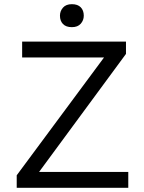

<svg xmlns="http://www.w3.org/2000/svg" viewBox="-20 -899 688 919"><path d="M60 0V-60L478 -624H86V-700H583V-641L167 -76H594V0ZM324 -769Q296 -769 281.5 -784Q267 -799 267 -824Q267 -846 281.5 -862.5Q296 -879 324 -879Q352 -879 366.5 -864Q381 -849 381 -824Q381 -802 366.5 -785.5Q352 -769 324 -769Z"/></svg>

Font: Lexend Deca Light
Style: Regular
Weight: 300
Designer: Bonnie Shaver-Troup, Thomas Jockin
Foundry: Lexend
Version: Version 1.008; ttfautohint (v1.8.4.7-5d5b)